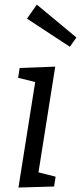

<svg xmlns="http://www.w3.org/2000/svg" viewBox="-20 -826 358 849"><path d="M61.6 3.3 141.9 -502.7 170.3 -454.8 60.2 -481.9 66.9 -525.4 224.2 -531.4 143.9 -24.7 117.8 -71.9 225.9 -44.8 219.2 -1.3ZM143 -805.5 317.9 -660.1 288.8 -619.2 99.2 -743.6Z"/></svg>

Font: Bitter Thin
Style: Italic
Weight: 100
Italic angle: -9°
Designer: Sol Matas, and Bitter project Authors
Foundry: Sol Matas
Version: Version 2.002